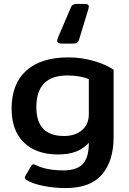

<svg xmlns="http://www.w3.org/2000/svg" viewBox="-20 -787 657 977"><path d="M271 -580Q271 -585 276 -598L341 -750Q347 -767 370 -767H414Q432 -767 432 -753Q432 -750 430 -742L384 -591Q380 -575 372.5 -570Q365 -565 348 -565H296Q271 -565 271 -580ZM117 130Q101 121 109 108L138 59Q144 49 150 49Q154 49 160 52Q215 80 303 80Q370 80 401 48Q432 16 432 -60Q404 -30 366.5 -15.5Q329 -1 276 -1Q164 -1 101.5 -62Q39 -123 39 -234Q39 -360 113.5 -427.5Q188 -495 329 -495Q394 -495 456.5 -477Q519 -459 558 -432V-89Q558 32 499 101Q440 170 314 170Q256 170 201 159Q146 148 117 130ZM432 -206V-384Q413 -393 384 -398Q355 -403 323 -403Q165 -403 165 -242Q165 -168 200 -131.5Q235 -95 306 -95Q362 -95 397 -124.5Q432 -154 432 -206Z"/></svg>

Font: Mitr
Style: Regular
Weight: 400
Designer: Thanarat Vachiruckul
Foundry: Cadson Demak
Version: Version 1.003